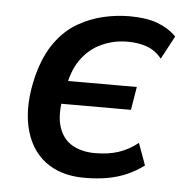

<svg xmlns="http://www.w3.org/2000/svg" viewBox="-43 -550 586 602"><g transform="rotate(5 250.0 -249.5)"><path d="M244 9Q168 9 119.5 -28.5Q71 -66 55.5 -135.5Q40 -205 63 -297Q80 -361 110 -402.5Q140 -444 179 -466.5Q218 -489 259.5 -498.5Q301 -508 341 -508Q395 -508 430.5 -494.5Q466 -481 489 -457L450 -384Q431 -408 404 -418Q377 -428 342 -428Q299 -428 260.5 -410.5Q222 -393 196 -356.5Q170 -320 161 -260L158 -289H383L371 -216H146L156 -241Q144 -182 156 -144Q168 -106 198 -88.5Q228 -71 270 -71Q312 -71 344 -81.5Q376 -92 405 -115L430 -46Q406 -28 378 -15.5Q350 -3 317 3Q284 9 244 9Z"/></g></svg>

Font: Nunito Sans 7pt Condensed SemiBold
Style: Italic
Weight: 600
Width: 3
Italic angle: -9°
Designer: Vernon Adams
Foundry: Vernon Adams
Version: Version 3.101;gftools[0.9.27]